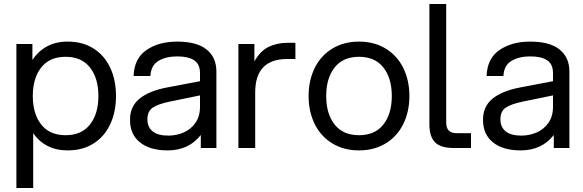

<svg xmlns="http://www.w3.org/2000/svg" viewBox="-20 -740 2915 960"><path d="M142 -520V-440Q171 -484 215 -508Q259 -532 318 -532Q394 -532 448.5 -497Q503 -462 531.5 -400.5Q560 -339 560 -260Q560 -181 531.5 -119.5Q503 -58 448.5 -23Q394 12 318 12Q261 12 217.5 -10.5Q174 -33 146 -74V200H62V-520ZM308 -64Q388 -64 430 -117.5Q472 -171 472 -260Q472 -349 430 -402.5Q388 -456 308 -456Q228 -456 186 -402.5Q144 -349 144 -260Q144 -171 186 -117.5Q228 -64 308 -64Z M984 -65Q924 12 818 12Q730 12 680 -28Q630 -68 630 -141Q630 -208 678 -247Q726 -286 817 -303L980 -334V-374Q980 -419 951 -438.5Q922 -458 866 -458Q811 -458 773 -436Q735 -414 732 -360H648Q651 -448 712.5 -490Q774 -532 866 -532Q964 -532 1013 -492.5Q1062 -453 1062 -382V0H984ZM822 -62Q862 -62 898 -77.5Q934 -93 957 -125.5Q980 -158 980 -206V-263L829 -232Q771 -220 744 -202Q717 -184 717 -143Q717 -105 743 -83.5Q769 -62 822 -62Z M1172 -520H1252V-433Q1281 -485 1323 -505.5Q1365 -526 1418 -526H1457V-445H1416Q1256 -445 1256 -278V0H1172Z M1523 -260Q1523 -338 1553.5 -400Q1584 -462 1641.5 -497Q1699 -532 1775 -532Q1851 -532 1908.5 -497Q1966 -462 1996.5 -400Q2027 -338 2027 -260Q2027 -182 1996.5 -120Q1966 -58 1908.5 -23Q1851 12 1775 12Q1699 12 1641.5 -23Q1584 -58 1553.5 -120Q1523 -182 1523 -260ZM1775 -64Q1855 -64 1897 -117.5Q1939 -171 1939 -260Q1939 -349 1897 -402.5Q1855 -456 1775 -456Q1695 -456 1653 -402.5Q1611 -349 1611 -260Q1611 -171 1653 -117.5Q1695 -64 1775 -64Z M2211 -720V-128Q2211 -100 2224 -87Q2237 -74 2265 -74H2335V0H2249Q2183 0 2155 -28.5Q2127 -57 2127 -118V-720Z M2749 -65Q2689 12 2583 12Q2495 12 2445 -28Q2395 -68 2395 -141Q2395 -208 2443 -247Q2491 -286 2582 -303L2745 -334V-374Q2745 -419 2716 -438.5Q2687 -458 2631 -458Q2576 -458 2538 -436Q2500 -414 2497 -360H2413Q2416 -448 2477.5 -490Q2539 -532 2631 -532Q2729 -532 2778 -492.5Q2827 -453 2827 -382V0H2749ZM2587 -62Q2627 -62 2663 -77.5Q2699 -93 2722 -125.5Q2745 -158 2745 -206V-263L2594 -232Q2536 -220 2509 -202Q2482 -184 2482 -143Q2482 -105 2508 -83.5Q2534 -62 2587 -62Z"/></svg>

Font: Aspekta 400
Style: Regular
Weight: 400
Designer: Ivo Dolenc
Version: Version 2.000